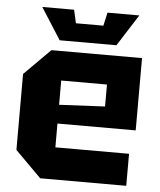

<svg xmlns="http://www.w3.org/2000/svg" viewBox="-53 -790 696 836"><g transform="rotate(5 295.0 -372.0)"><path d="M40 -114V-446L154 -560H550V-244H208V-140H530V0H154ZM208 -326 408 -336V-432H208ZM383 -744H522L434 -606H186L98 -744H237L250 -686H370Z"/></g></svg>

Font: Tektur
Style: Bold
Weight: 700
Designer: Adam Jagosz
Foundry: Adam Jagosz
Version: Version 1.005;gftools[0.9.30]